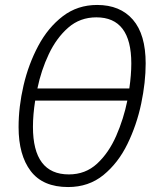

<svg xmlns="http://www.w3.org/2000/svg" viewBox="-20 -745 634 775"><path d="M568 -489Q568 -606 516.5 -665.5Q465 -725 372 -725Q293 -725 233.5 -679.5Q174 -634 134.5 -560Q95 -486 75 -400Q55 -314 55 -232Q55 -119 104 -54.5Q153 10 255 10Q338 10 397.5 -38.5Q457 -87 494.5 -164Q532 -241 550 -327Q568 -413 568 -489ZM369 -675Q510 -675 510 -489Q510 -443 502 -388H131Q146 -461 177 -526.5Q208 -592 255.5 -633.5Q303 -675 369 -675ZM113 -233Q113 -282 122 -339H494Q479 -265 449 -196.5Q419 -128 372 -84.5Q325 -41 258 -41Q113 -41 113 -233Z"/></svg>

Font: Noto Sans UI SemiCondensed Light
Style: Italic
Weight: 300
Width: 4
Designer: Monotype Design Team
Foundry: Monotype Imaging Inc.
Version: 1.001